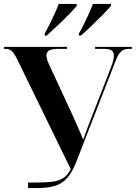

<svg xmlns="http://www.w3.org/2000/svg" viewBox="-20 -951 687 971"><path d="M122 0V-28H168Q213 -28 245 -32Q277 -36 299 -50Q321 -64 338 -95L67 -651Q52 -681 40 -692.5Q28 -704 7 -704H0V-714H319V-704H278Q245 -704 230 -696.5Q215 -689 215 -671Q215 -662 218.5 -649.5Q222 -637 230 -621L344 -375Q359 -342 373 -310.5Q387 -279 401 -245Q410 -271 418 -293Q426 -315 435 -337L541 -610Q556 -648 556 -670Q556 -689 543.5 -696.5Q531 -704 503 -704H461V-714H647V-704H633Q608 -704 593 -691Q578 -678 565 -644L366 -133Q346 -82 321.5 -53Q297 -24 261 -12Q225 0 171 0ZM206 -781Q225 -815 244.5 -856Q264 -897 277 -931H368V-921Q354 -904 326 -875.5Q298 -847 267.5 -818.5Q237 -790 216 -771H206ZM379 -781Q398 -815 417.5 -856Q437 -897 450 -931H541V-921Q527 -904 499 -875.5Q471 -847 441 -818.5Q411 -790 389 -771H379Z"/></svg>

Font: Noto Serif Display SemiCondensed
Style: Bold
Weight: 700
Width: 4
Designer: Monotype Design Team
Foundry: Monotype Imaging Inc.
Version: Version 2.009